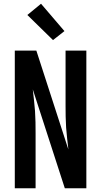

<svg xmlns="http://www.w3.org/2000/svg" viewBox="-20 -1005 540 1025"><path d="M59 0V-735H174L345 -207Q342 -236 338.5 -265Q335 -294 333 -323.5Q331 -353 330.5 -382.5Q330 -412 330 -441V-735H441V0H326L155 -528Q158 -499 161.5 -470Q165 -441 167 -411.5Q169 -382 169.5 -352.5Q170 -323 170 -294V0ZM263 -791 126 -925 199 -985 324 -839Z"/></svg>

Font: Moesevka
Style: Bold
Weight: 700
Monospace: yes
Designer: Belleve Invis
Foundry: Belleve Invis
Version: Version 32.5.0; ttfautohint (v1.8.4)